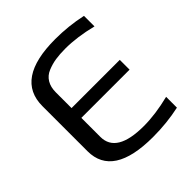

<svg xmlns="http://www.w3.org/2000/svg" viewBox="-183 -790 929 929"><g transform="rotate(-45 282.0 -325.0)"><path d="M519 -9Q432 10 337 10Q64 10 64 -166V-474Q64 -660 337 -660Q428 -660 515 -641V-569Q419 -593 339 -593Q301 -593 272 -588.5Q243 -584 215 -572.5Q187 -561 172 -536.5Q157 -512 157 -475V-368H487V-301H157V-171Q157 -59 343 -59Q423 -59 519 -83Z"/></g></svg>

Font: Play
Style: Regular
Weight: 400
Designer: Jonas Hecksher
Foundry: Jonas Hecksher, Playtypeª, e-types AS
Version: Version 1.002